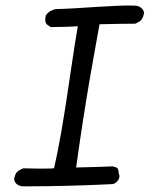

<svg xmlns="http://www.w3.org/2000/svg" viewBox="-20 -640 531 681"><path d="M30 -4C32 10 45 21 63 21C167 21 281 18 380 13C395 9 410 -9 401 -25C400 -52 390 -44 381 -50C340 -48 292 -47 250 -46C286 -307 319 -473 333 -554C353 -555 450 -556 460 -556C474 -564 486 -564 491 -595C489 -608 476 -620 458 -620C394 -623 252 -609 184 -608C167 -608 149 -597 142 -584C136 -552 149 -553 160 -544C173 -544 237 -545 256 -547C230 -397 208 -202 172 -44C171 -40 71 -43 62 -43C48 -35 35 -35 30 -4Z"/></svg>

Font: Snowfall
Style: Obl
Weight: 400
Designer: Jasper
Foundry: Cannot Into Space Fonts
Version: Version 0.9